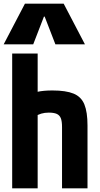

<svg xmlns="http://www.w3.org/2000/svg" viewBox="-20 -1020 540 1040"><path d="M316 -332Q316 -363 309.5 -379.5Q303 -396 287.5 -403Q272 -410 244 -410Q222 -410 203.5 -404.5Q185 -399 147 -380L114 -496Q149 -515 182 -522.5Q215 -530 264 -530Q337 -530 378.5 -513Q420 -496 437 -454.5Q454 -413 454 -340V0H316ZM46 0V-730H184V0ZM0 -780 115 -1000H325L440 -780H280L222 -930H218L160 -780Z"/></svg>

Font: M PLUS 1 Code
Style: Bold
Weight: 700
Designer: Coji Morishita
Foundry: UNDERFOREST DESIGN
Version: Version 1.002